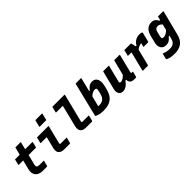

<svg xmlns="http://www.w3.org/2000/svg" viewBox="231 -2166 3737 3737"><g transform="rotate(-45 2100.0 -297.5)"><path d="M494 -127Q486 -97 479.5 -69Q473 -41 465 -11Q462 0 451 0H336Q271 0 225.5 -26Q180 -52 162.5 -101Q145 -150 162 -220Q174 -268 186 -316.5Q198 -365 210 -413H91Q86 -413 84 -416.5Q82 -420 83 -424Q91 -455 98 -482Q105 -509 112 -540H242Q250 -572 257 -600Q263 -626 269.5 -650.5Q276 -675 282 -700H421Q433 -700 429 -689Q420 -652 410.5 -614.5Q401 -577 392 -540H586Q598 -540 594 -529Q587 -498 580 -471Q573 -444 565 -413H360Q348 -364 335.5 -314.5Q323 -265 311 -216Q295 -164 315 -143Q331 -127 373 -127Z M717 -540H1026Q1037 -540 1034 -529Q1011 -437 988 -344.5Q965 -252 942 -160Q937 -142 943 -136Q949 -130 965 -130H1125Q1118 -101 1110.5 -70.5Q1103 -40 1095 -11Q1092 0 1081 0H940Q871 0 835.5 -22.5Q800 -45 791.5 -83Q783 -121 794 -167Q809 -228 824.5 -288.5Q840 -349 855 -410H696Q684 -410 687 -421Q695 -450 702.5 -480.5Q710 -511 717 -540ZM932 -800H1111Q1122 -800 1119 -789L1084 -650H905Q894 -650 897 -661Z M1350 -750H1680Q1691 -750 1688 -739Q1651 -594 1615 -449.5Q1579 -305 1543 -160Q1538 -142 1544 -136Q1550 -130 1566 -130H1735Q1728 -101 1720.5 -70.5Q1713 -40 1705 -11Q1702 0 1691 0H1540Q1472 0 1436.5 -22.5Q1401 -45 1392.5 -84Q1384 -123 1396 -170Q1425 -283 1452.5 -395.5Q1480 -508 1508 -620H1329Q1317 -620 1320 -631Q1328 -660 1335.5 -690.5Q1343 -721 1350 -750Z M2142 -739Q2127 -677 2109 -606Q2091 -535 2073 -461H2093Q2121 -502 2157 -527Q2193 -552 2244 -552Q2298 -552 2328.5 -520.5Q2359 -489 2366.5 -438Q2374 -387 2359 -327L2338 -244Q2315 -154 2273 -98Q2231 -42 2164 -16Q2097 10 2000 10Q1925 10 1877 -6Q1829 -22 1818 -32Q1814 -36 1816 -45Q1851 -186 1883.5 -321Q1916 -456 1953 -603Q1962 -640 1971 -676.5Q1980 -713 1990 -750H2134Q2144 -750 2142 -739ZM2168 -404Q2136 -404 2103.5 -386.5Q2071 -369 2044 -342Q2029 -285 2015.5 -230Q2002 -175 1990 -126Q2002 -125 2016 -125Q2087 -125 2129 -158.5Q2171 -192 2188 -262L2208 -344Q2217 -380 2203 -394Q2193 -404 2168 -404Z M2538 -540H2686Q2698 -540 2694 -529Q2672 -442 2650.5 -356.5Q2629 -271 2608 -184Q2599 -148 2636 -148Q2661 -148 2691 -163.5Q2721 -179 2760 -220Q2772 -266 2783.5 -311.5Q2795 -357 2809 -411.5Q2823 -466 2842 -540H2986Q2997 -540 2994 -529Q2970 -433 2944.5 -332Q2919 -231 2899 -149Q2896 -137 2901 -132Q2906 -127 2915 -127H2945Q2938 -98 2930.5 -69Q2923 -40 2915 -11Q2912 0 2901 0H2853Q2795 0 2767 -28Q2739 -56 2738 -105H2718Q2671 -42 2627 -15Q2583 12 2538 12Q2494 12 2468.5 -10.5Q2443 -33 2436 -69.5Q2429 -106 2439 -147Q2457 -221 2476 -295.5Q2495 -370 2513 -444Q2520 -470 2526.5 -495Q2533 -520 2538 -540Z M3121 -540H3305Q3305 -540 3309.5 -522Q3314 -504 3320 -479Q3326 -454 3331 -434H3351Q3383 -493 3433 -521.5Q3483 -550 3549 -550Q3594 -550 3610 -534Q3614 -530 3614 -526.5Q3614 -523 3613 -520L3566 -330Q3563 -319 3552 -319H3428L3433 -339Q3437 -355 3441 -370.5Q3445 -386 3449 -402H3445Q3422 -402 3388.5 -388Q3355 -374 3323 -349Q3309 -292 3292.5 -225.5Q3276 -159 3261 -98Q3254 -71 3247.5 -46.5Q3241 -22 3236 0H3097Q3086 0 3089 -11Q3099 -52 3112 -103.5Q3125 -155 3138.5 -210.5Q3152 -266 3165.5 -317.5Q3179 -369 3189 -410H3100Q3088 -410 3092 -421Q3100 -451 3107 -480.5Q3114 -510 3121 -540Z M3876 -552Q3929 -552 3960.5 -526Q3992 -500 4007 -462H4028L4047 -540H4186Q4197 -540 4194 -529Q4171 -438 4150.5 -357Q4130 -276 4109 -194.5Q4088 -113 4065 -22Q4035 99 3959.5 152Q3884 205 3765 205Q3682 205 3633.5 189.5Q3585 174 3574 163Q3570 159 3572 153Q3580 121 3586 96Q3592 71 3599 40H3619Q3656 57 3691.5 63.5Q3727 70 3768 70Q3842 70 3879 33Q3895 18 3905.5 -1Q3916 -20 3923 -49Q3928 -67 3932 -84Q3936 -101 3940 -117H3919Q3891 -77 3855 -53.5Q3819 -30 3766 -30Q3693 -30 3657.5 -84Q3622 -138 3645 -231L3676 -356Q3702 -462 3752.5 -507Q3803 -552 3876 -552ZM3805 -185Q3816 -174 3841 -174Q3875 -174 3909.5 -193.5Q3944 -213 3973 -243Q3980 -272 3987.5 -302Q3995 -332 4003 -364Q3976 -392 3953.5 -402Q3931 -412 3908 -412Q3877 -412 3856.5 -394Q3836 -376 3826 -337L3801 -234Q3793 -197 3805 -185Z"/></g></svg>

Font: Recursive Mn Lnr St XBd
Style: Italic
Weight: 800
Italic angle: -15°
Monospace: yes
Version: Version 1.079;hotconv 1.0.112;makeotfexe 2.5.65598; ttfautoh